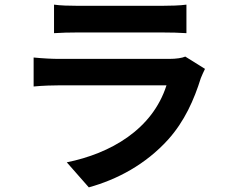

<svg xmlns="http://www.w3.org/2000/svg" viewBox="-20 -753 996 828"><path d="M779 -509C766 -503 740 -499 709 -499H236C206 -499 165 -501 125 -505V-380C165 -384 213 -385 236 -385H698C637 -194 456 -91 268 -53L363 55C486 21 608 -44 705 -151C776 -230 817 -323 846 -416C850 -426 858 -444 864 -456ZM213 -610C241 -612 282 -613 313 -613H679C713 -613 758 -612 784 -610V-733C757 -729 710 -728 681 -728H313C280 -728 240 -729 213 -733Z"/></svg>

Font: Kinto Sans
Style: Bold
Weight: 700
Designer: Authors: Ryoko NISHIZUKA  (kana & ideographs); Paul D. Hunt (Latin, Greek & Cyrillic); Wenlong ZHANG  (bopomofo); Sandol
Foundry: Adobe Systems Incorporated, ookami Inc.
Version: Version 0.001